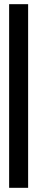

<svg xmlns="http://www.w3.org/2000/svg" viewBox="-20 -731 181 923"><path d="M23.9 171.9V-710.9H115.2V171.9Z"/></svg>

Font: Fundamental  Brigade Condensed
Style: Regular
Weight: 400
Width: 3
Designer: Peter Wiegel, original typeface by Carl Albert Fahrenwaldt 1901
Foundry: Peter Wiegel
Version: Version 0.000 2012 initial release